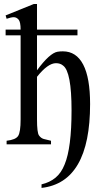

<svg xmlns="http://www.w3.org/2000/svg" viewBox="-20 -714 522 950"><path d="M163.1 -567.4H363.3V-539.1H163.1V-366.2Q225.6 -451.2 264.6 -458Q276.4 -460 291 -460Q357.4 -460 391.6 -394.5Q425.8 -329.1 425.8 -199.2Q425.8 188.5 185.5 215.8V198.2Q226.6 188.5 254.9 165Q283.2 141.6 299.8 99.6Q334 17.6 334 -168Q334 -359.4 292 -389.6Q278.3 -401.4 256.8 -401.4Q216.8 -401.4 163.1 -334V-123Q163.1 -57.6 172.9 -43.9Q182.6 -30.3 196.3 -26.4Q210 -22.5 232.4 -17.6V0H12.7V-17.6Q57.6 -22.5 69.8 -41.5Q82 -60.5 82 -123V-539.1H7.8V-567.4H82Q82 -605.5 71.8 -617.2Q61.5 -628.9 48.3 -628.9Q35.2 -628.9 12.7 -621.1L7.8 -637.7L147.5 -694.3H163.1Z"/></svg>

Font: Menaion Unicode
Style: Regular
Weight: 400
Designer: Aleksandr Andreev
Foundry: Ponomar Technologies, Inc.
Version: 2.0